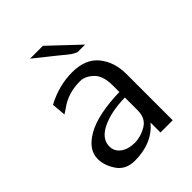

<svg xmlns="http://www.w3.org/2000/svg" viewBox="-195 -774 888 888"><g transform="rotate(-45 249.5 -329.5)"><path d="M49 -119Q49 -180 122 -221.5Q195 -263 339 -267V-309Q339 -374 308.5 -402.5Q278 -431 246 -431Q167 -431 112 -390L86 -373L80 -442Q162 -486 249 -486Q336 -486 378.5 -433.5Q421 -381 421 -303V0H341V-65Q279 9 166 9Q107 9 78 -33Q49 -75 49 -119ZM128 -121Q128 -95 146 -77Q164 -59 193 -53Q208 -50 225 -50Q266 -51 302.5 -73.5Q339 -96 339 -147V-231Q246 -229 187 -200Q128 -171 128 -121ZM156 -668H240L382 -534H333Q328 -536 324.5 -537.5Q321 -539 315 -542.5Q309 -546 304.5 -549Q300 -552 289.5 -560.5Q279 -569 269.5 -577Q260 -585 240.5 -600.5Q221 -616 202 -631Z"/></g></svg>

Font: Coval
Style: Light
Weight: 300
Foundry: Context Ltd
Version: Version 001.000